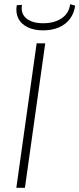

<svg xmlns="http://www.w3.org/2000/svg" viewBox="-20 -897 379 917"><path d="M196 -690 99 0H58L155 -690ZM315 -877 339 -870Q334 -834 314.5 -807.5Q295 -781 262 -766.5Q229 -752 186 -752Q143 -752 112 -767Q81 -782 67.5 -809Q54 -836 60 -872L85 -874Q78 -832 106 -809Q134 -786 186 -786Q240 -786 275 -810Q310 -834 315 -877Z"/></svg>

Font: Exo 2 ExtraLight
Style: Italic
Weight: 250
Italic angle: -8°
Designer: Natanael Gama
Foundry: Natanael Gama
Version: Version 2.010